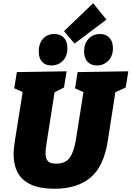

<svg xmlns="http://www.w3.org/2000/svg" viewBox="-20 -1150 812 1185"><path d="M772 -710 756 -610 692 -581 645 -279Q621 -124 539 -54.5Q457 15 315 15Q190 15 127 -38Q64 -91 64 -200Q64 -227 71 -276L120 -582L68 -605L84 -705L391 -710L375 -610L317 -581L267 -264Q261 -230 261 -205Q261 -170 276 -155Q291 -140 327 -140Q383 -140 409.5 -175.5Q436 -211 449 -291L495 -581L443 -605L459 -705ZM637 -1029 440 -881 375 -958 555 -1130ZM219 -833Q219 -880 245 -910Q271 -940 315 -940Q353 -940 374.5 -917Q396 -894 396 -853Q396 -804 368 -775Q340 -746 297 -746Q260 -746 239.5 -769Q219 -792 219 -833ZM499 -833Q499 -881 526.5 -910.5Q554 -940 597 -940Q635 -940 656 -916.5Q677 -893 677 -852Q677 -804 648.5 -775Q620 -746 578 -746Q541 -746 520 -769Q499 -792 499 -833Z"/></svg>

Font: Bitter Pro Black
Style: Italic
Weight: 900
Italic angle: -9°
Designer: Sol Matas, and Bitter project Authors
Foundry: Sol Matas
Version: Version 1.010